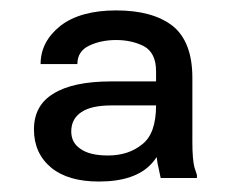

<svg xmlns="http://www.w3.org/2000/svg" viewBox="-20 -557 441 367"><path d="M57.6 -434.6H127.9C127.9 -450.8 135.4 -462.6 150.4 -469.7C165.4 -476.9 182.6 -480.5 202.1 -480.5C221.7 -480.5 239.3 -476.6 254.9 -468.8C270.5 -460.3 278.3 -444.3 278.3 -420.9V-401.4H193.4C143.9 -401.4 106.8 -393.6 82 -377.9C57.3 -363 44.9 -340.2 44.9 -309.6C44.9 -279 56 -254.6 78.1 -236.3C99.6 -218.8 129.9 -210 168.9 -210C215.8 -210 249.7 -221.7 270.5 -245.1C273.8 -248.9 276.8 -252.8 279.5 -256.8C280.4 -248.3 281.6 -241.2 283.2 -235.4L287.1 -216.8H310.5H356.4V-218.8V-222.7L351.6 -237.3C349 -247.7 347.7 -264 347.7 -286.1V-408.2C347.7 -454.4 335 -487.6 309.6 -507.8C284.2 -527.3 248.4 -537.1 202.1 -537.1C156.6 -537.1 121.1 -527.3 95.7 -507.8C70.3 -487.6 57.6 -463.2 57.6 -434.6ZM278.3 -355.5C278.3 -319.7 269.5 -294.9 252 -281.3C234.4 -266.9 212.6 -259.8 186.5 -259.8C163.1 -259.8 145.5 -264 133.8 -272.5C122.1 -280.3 116.2 -291.3 116.2 -305.7C116.2 -321.9 122.7 -334.3 135.7 -342.8C148.1 -351.2 167.3 -355.5 193.4 -355.5Z"/></svg>

Font: Helmet
Style: Regular
Weight: 400
Designer: Carl Enlund
Version: 1.0